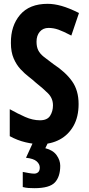

<svg xmlns="http://www.w3.org/2000/svg" viewBox="-20 -744 463 1004"><path d="M391 -200Q391 -133 364.5 -86Q338 -39 292.5 -14.5Q247 10 189 10Q156 10 113.5 0Q71 -10 31 -32V-173Q72 -150 111.5 -132.5Q151 -115 189 -115Q227 -115 242 -138.5Q257 -162 257 -193Q257 -230 231 -256Q205 -282 167 -312Q152 -326 130.5 -342.5Q109 -359 87.5 -382Q66 -405 51.5 -438.5Q37 -472 37 -519Q36 -609 85 -666.5Q134 -724 229 -724Q263 -724 302 -713Q341 -702 393 -676L353 -558Q311 -580 285.5 -589Q260 -598 234 -598Q205 -598 188 -578Q171 -558 171 -526Q171 -499 180 -481Q189 -463 209 -447Q229 -431 259 -409Q323 -367 357 -319Q391 -271 391 -200ZM295 123Q295 180 267 210Q239 240 160 240Q143 240 128.5 239Q114 238 99 234V155Q114 158 131 161Q148 164 159 164Q171 164 179.5 156.5Q188 149 188 132Q188 114 171.5 99.5Q155 85 116 81L153 0H232L217 31Q257 41 276 67.5Q295 94 295 123Z"/></svg>

Font: Noto Sans Sinhala UI ExtraCondensed
Style: Bold
Weight: 700
Width: 2
Designer: Jelle Bosma - Monotype Design Team
Foundry: Monotype Imaging Inc.
Version: Version 2.006; ttfautohint (v1.8.4.7-5d5b)